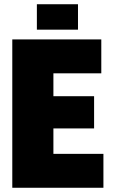

<svg xmlns="http://www.w3.org/2000/svg" viewBox="-20 -886 532 906"><path d="M38 0V-700H458V-540H232V-432H424V-280H232V-160H468V0ZM154 -746V-866H348V-746Z"/></svg>

Font: Tektur SemiCondensed ExtraBold
Style: Regular
Weight: 800
Width: 4
Designer: Adam Jagosz
Foundry: Adam Jagosz
Version: Version 1.005;gftools[0.9.30]